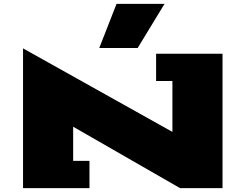

<svg xmlns="http://www.w3.org/2000/svg" viewBox="-20 -980 1279 1000"><path d="M100 0V-728L878 -293V-558H793V-700H1139V0H918L361 -320V-142H446V0ZM497 -730 587 -960H837L697 -730Z"/></svg>

Font: Stalinist One
Style: Regular
Weight: 400
Designer: Jovanny Lemonad
Foundry: Alexey Maslov, Jovanny Lemonad
Version: Version 3.004